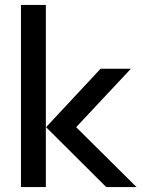

<svg xmlns="http://www.w3.org/2000/svg" viewBox="-20 -759 609 779"><path d="M65 -739H166V0H65ZM167 -243 388 -480H511L289 -243L534 0H411Z"/></svg>

Font: Prompt
Style: Regular
Weight: 400
Designer: Katatrad Team
Foundry: CadsonDemak
Version: Version 1.001